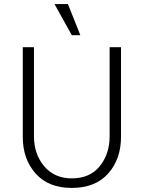

<svg xmlns="http://www.w3.org/2000/svg" viewBox="-20 -912 707 944"><path d="M248 -892H314L375 -739H333ZM333 -35Q422 -35 470.5 -95Q519 -155 519 -242V-680H575V-239Q575 -130 512 -59Q449 12 333 12Q218 12 155 -59Q92 -130 92 -239V-680H147V-242Q147 -155 197 -95Q247 -35 333 -35Z"/></svg>

Font: Palanquin ExtraLight
Style: Regular
Weight: 275
Designer: Pria Ravichandran
Version: Version 1.001